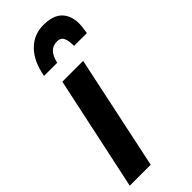

<svg xmlns="http://www.w3.org/2000/svg" viewBox="-263 -829 868 868"><g transform="rotate(-45 170.5 -395.0)"><path d="M109 -548H242L126 0H-8ZM229 -790Q291 -790 320 -760.5Q349 -731 349 -679Q349 -663 343 -625H261Q261 -659 252.5 -676.5Q244 -694 221 -694Q195 -694 178.5 -678Q162 -662 153 -625H69Q83 -704 125.5 -747Q168 -790 229 -790Z"/></g></svg>

Font: Noto Sans Display Ex Bold Cond
Style: Italic
Weight: 800
Width: 3
Italic angle: -12°
Designer: Monotype Design team
Foundry: Monotype Imaging Inc.
Version: Version 1.000